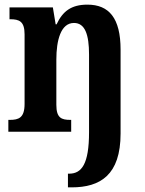

<svg xmlns="http://www.w3.org/2000/svg" viewBox="-20 -568 624 828"><path d="M273 240H289C412 240 500 187 500 8V-354C500 -490 450 -548 357 -548C287 -548 250 -519 224 -463H220L208 -536H21V-485H24C63 -485 86 -476 86 -420V-120C86 -60 61 -51 22 -51H16V0H287V-51H284C245 -51 223 -59 223 -116V-311C223 -394 242 -469 299 -469C347 -469 364 -418 364 -333V2C364 140 332 181 278 181H273Z"/></svg>

Font: Noto Serif Myanmar Condensed
Style: Bold
Weight: 700
Width: 3
Designer: Ben Mitchell and the Monotype Design Team
Foundry: Monotype Imaging Inc.
Version: Version 2.106